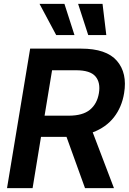

<svg xmlns="http://www.w3.org/2000/svg" viewBox="-20 -981 671 1001"><path d="M16.6 0 137.2 -727.5H402.8Q534.7 -727.5 589.6 -663.8Q644.5 -600.1 627 -495.1Q615.2 -422.4 574 -369.6Q532.7 -316.9 463.4 -291L574.2 0H423.3L326.7 -267.6Q325.2 -267.6 324.2 -267.6H193.8L149.9 0ZM212.4 -377.9H337.9Q411.1 -377.9 448.7 -408.7Q486.3 -439.5 495.6 -495.1Q504.9 -550.8 477.5 -582.8Q450.2 -614.7 376.5 -614.7H251.5ZM272.9 -798.3 186 -960.9H315.9L368.2 -798.3ZM439.9 -798.3 387.2 -960.9H514.6L534.2 -798.3Z"/></svg>

Font: Inter Display Semi Bold
Style: Italic
Weight: 600
Italic angle: -9.39999°
Designer: Rasmus Andersson
Foundry: rsms
Version: Version 4.000;git-4fc901f